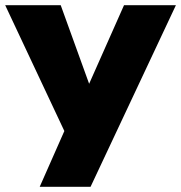

<svg xmlns="http://www.w3.org/2000/svg" viewBox="-32 -720 698 740"><path d="M646 -700H446L268 -299H347L202 -700H-12L216 -215L121 0H317Z"/></svg>

Font: Jost ExtraBold
Style: Regular
Weight: 800
Version: Version 3.710